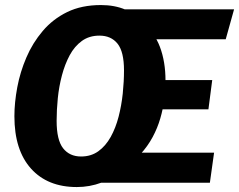

<svg xmlns="http://www.w3.org/2000/svg" viewBox="-20 -731 956 768"><path d="M383.7 -710.8Q438.8 -710.8 481.8 -692.5Q524.9 -674.3 547.9 -639Q597.2 -603.2 619.6 -543.7Q642 -484.2 642 -408.8Q642 -373.1 637.3 -334.8Q632.6 -296.6 621.3 -257.8Q610.1 -219 590.5 -182.6Q571 -146.2 541.1 -113.5Q511.2 -80.8 469.1 -55.5Q433.6 -18.5 386.2 -0.6Q338.8 17.2 287.2 17.2Q170.2 17.2 103.9 -56.7Q37.6 -130.7 37.6 -266Q37.6 -320.6 49.1 -381.9Q60.6 -443.2 85.6 -501.3Q110.5 -559.5 151 -607.1Q191.4 -654.8 248.8 -682.8Q306.2 -710.8 383.7 -710.8ZM377.6 -588.5Q337 -588.5 307.6 -567.3Q278.2 -546 258.8 -510.1Q239.5 -474.1 227.7 -429.5Q215.9 -384.9 211.2 -338Q206.5 -291.1 206.5 -247.8Q206.5 -171.2 232.3 -138.1Q258.2 -105 304.3 -105Q344.2 -105 373.5 -126.1Q402.7 -147.2 422.7 -183.1Q442.7 -219.1 454.3 -263.8Q465.9 -308.6 471 -356.7Q476 -404.8 476 -449.4Q476 -524 450.2 -556.3Q424.4 -588.5 377.6 -588.5ZM518.8 -120.2H836.3L819.5 0H375.7ZM614.4 -410.8H828.9L813.7 -293.8H599.2ZM447.4 -693.6H916.3L882.9 -574H565.8Z"/></svg>

Font: Fira Sans Variable
Style: Italic
Weight: 397
Italic angle: -8°
Designer: Carrois Corporate & Edenspiekermann AG
Foundry: Carrois Corporate GbR & Edenspiekermann AG
Version: Version 4.202